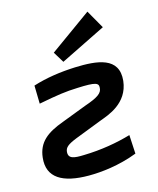

<svg xmlns="http://www.w3.org/2000/svg" viewBox="-114 -826 754 918"><g transform="rotate(-15 263.0 -366.5)"><path d="M407 -746 201 -598 234 -544 459 -655ZM280 -504C208 -501 137 -491 71 -470L73 -380C167 -398 207 -404 267 -406C358 -410 372 -403 370 -379C369 -353 347 -337 280 -314L157 -267C75 -237 28 -201 20 -127C9 -29 82 13 212 13C273 13 362 4 453 -31L448 -124C380 -104 300 -90 215 -88C164 -86 136 -90 139 -124C141 -145 155 -157 200 -175L334 -227C374 -242 475 -273 487 -382C499 -498 391 -508 280 -504Z"/></g></svg>

Font: Exo 2 Semi Bold
Style: Italic
Weight: 600
Italic angle: -8°
Designer: Natanael Gama
Version: Version 1.001;PS 001.001;hotconv 1.0.88;makeotf.lib2.5.64775